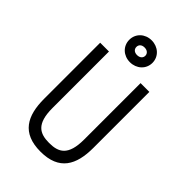

<svg xmlns="http://www.w3.org/2000/svg" viewBox="-272 -1030 1143 1143"><g transform="rotate(45 300.0 -458.5)"><path d="M300 -63C221 -63 167 -90 167 -225V-700H93V-228C93 -85 143 10 300 10C457 10 507 -85 507 -228V-700H433V-225C433 -90 379 -63 300 -63ZM203 -835C203 -782 245 -743 300 -743C355 -743 398 -782 398 -835C398 -888 355 -927 300 -927C245 -927 203 -888 203 -835ZM263 -835C263 -853 276 -867 300 -867C324 -867 338 -853 338 -835C338 -817 324 -803 300 -803C276 -803 263 -817 263 -835Z"/></g></svg>

Font: Fliege Mono Light
Style: Regular
Weight: 300
Version: Version 0.020;Glyphs 3.3 (3306)